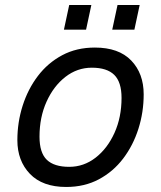

<svg xmlns="http://www.w3.org/2000/svg" viewBox="-20 -731 640 763"><path d="M243 12Q149 12 99 -40Q49 -92 49 -174Q49 -245 70 -311Q91 -377 130.5 -429Q170 -481 227 -511.5Q284 -542 357 -542Q452 -542 501.5 -490.5Q551 -439 551 -356Q551 -285 530 -219Q509 -153 469.5 -101Q430 -49 373 -18.5Q316 12 243 12ZM255 -68Q313 -68 360 -104.5Q407 -141 435 -203Q463 -265 463 -342Q463 -405 434 -433.5Q405 -462 345 -462Q287 -462 240 -425.5Q193 -389 165 -327Q137 -265 137 -188Q137 -124 166 -96Q195 -68 255 -68ZM234 -613 255 -711H343L322 -613ZM426 -613 447 -711H535L514 -613Z"/></svg>

Font: Geist Mono
Style: Italic
Weight: 400
Italic angle: -12°
Monospace: yes
Designer: Basement.studio, Andrés Briganti, Mateo Zaragoza
Foundry: Basement.studio, Vercel, Andrés Briganti, Guido Ferreyra, Mateo Zaragoza
Version: Version 1.500